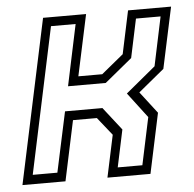

<svg xmlns="http://www.w3.org/2000/svg" viewBox="-44 -584 634 629"><g transform="rotate(-5 273.0 -270.0)"><path d="M5 0 120 -540H261.5L218.5 -339H297L369.5 -398.5L399.5 -540H541L498 -339L413 -269L468 -197.5L426 0H284.5L314 -138.5L267 -197.5H188.5L146.5 0ZM41.5 -30.5H122.5L165 -228.5H288L347 -153L321 -30.5H402L435 -186L372 -269L470 -350L504 -511H423L396 -383.5L306 -309.5H182L224.5 -510.5H143.5Z"/></g></svg>

Font: Tourney Thin Light
Style: Italic
Weight: 300
Italic angle: -12°
Version: Version 1.015